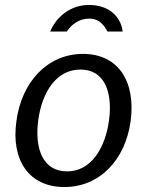

<svg xmlns="http://www.w3.org/2000/svg" viewBox="-20 -743 592 773"><path d="M182 -616H249C267 -643 297 -668 339 -668C383 -668 400 -638 413 -616H474C466 -678 417 -723 339 -723C259 -723 205 -671 182 -616ZM239 10C382 10 485 -100 506 -256C527 -414 457 -526 314 -526C173 -526 67 -415 46 -255C24 -99 96 10 239 10ZM250 -53C151 -53 119 -147 134 -259C149 -371 206 -463 304 -463C401 -463 434 -372 419 -259C404 -147 347 -53 250 -53Z"/></svg>

Font: United Sans
Style: Italic
Weight: 400
Italic angle: -8°
Designer: Pablo Impallari, Rodrigo Fuenzalida (Modified by Dan O. Williams)
Version: Version 1.000;PS 001.000;hotconv 1.0.88;makeotf.lib2.5.64775